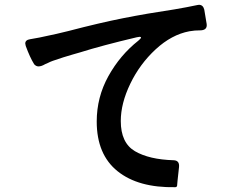

<svg xmlns="http://www.w3.org/2000/svg" viewBox="-20 -768 1040 798"><path d="M807 -748Q824 -748 829 -728L839 -668Q842 -644 816 -642Q788 -642 767 -638Q693 -624 627 -563Q561 -502 521.5 -420Q482 -338 482 -265Q482 -174 541 -139.5Q600 -105 702 -102Q727 -101 724 -73L718 -18Q717 0 716 4.5Q715 9 709 10Q555 13 468.5 -56.5Q382 -126 382 -263Q382 -364 430.5 -451.5Q479 -539 555 -599Q566 -608 566 -612Q566 -615 560 -615L548 -613Q404 -579 312 -550L284 -542Q245 -531 199 -515Q188 -511 180.5 -507Q173 -503 167 -501Q152 -492 140 -492Q130 -492 122 -501Q104 -530 87 -577Q85 -585 85 -587Q85 -602 105 -605L144 -612Q226 -629 264 -639Q394 -673 492.5 -692.5Q591 -712 705 -729Q758 -738 800 -747Z"/></svg>

Font: Shippori Gothic B2 Bold
Style: Regular
Weight: 700
Designer: FONTDASU
Foundry: FONTDASU / Google Inc. / but / Adobe
Version: Version 1.130